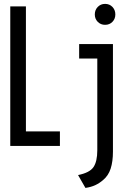

<svg xmlns="http://www.w3.org/2000/svg" viewBox="-20 -732 656 963"><path d="M31.5 0V-700H110V-73H280.5V0ZM408.5 210.5 371.5 146Q429.5 134.5 448.8 106.2Q468 78 468 21.5V-438.5H377V-511H546.5V29Q546.5 78 535 113.8Q523.5 149.5 496.5 171.5Q478.5 187 457.5 196.8Q436.5 206.5 408.5 210.5ZM507 -607.5Q485 -607.5 470.2 -622.5Q455.5 -637.5 455.5 -659.5Q455.5 -682 470.2 -697.2Q485 -712.5 507 -712.5Q529.5 -712.5 544 -697.2Q558.5 -682 558.5 -659.5Q558.5 -637.5 544 -622.5Q529.5 -607.5 507 -607.5Z"/></svg>

Font: Overpass Mono
Style: Regular
Weight: 400
Designer: Delve Withrington, Dave Bailey
Foundry: Delve Fonts LLC
Version: Version 4.000